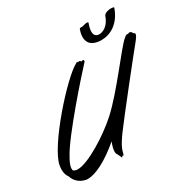

<svg xmlns="http://www.w3.org/2000/svg" viewBox="-214 -1095 1294 1305"><g transform="rotate(-30 433.5 -442.0)"><path d="M485 -678C488 -680 489 -684 489 -687C489 -692 487 -696 482 -696C477 -696 474 -693 471 -693C469 -693 468 -694 466 -698C464 -701 461 -702 458 -702C454 -702 449 -700 446 -700C445 -700 444 -701 444 -702C444 -702 445 -706 443 -706L434 -701C334 -651 12 -293 -12 -155C-14 -143 -15 -133 -15 -123C-15 -94 -7 -74 4 -60C14 -25 44 9 92 19C97 20 103 21 110 21C167 21 261 -22 376 -120C365 -94 358 -67 358 -47C358 -44 359 -41 359 -39C361 -28 361 -36 373 -9C379 6 382 11 384 11C385 11 386 8 388 4C389 2 389 1 390 1C392 1 393 4 396 4C398 4 400 1 403 -8C409 -31 411 -54 469 -134C527 -213 805 -564 850 -618C875 -648 882 -662 882 -671C882 -683 869 -681 869 -685C869 -694 858 -701 849 -701C845 -701 842 -697 838 -697C836 -697 834 -698 831 -698C827 -698 820 -696 806 -684C754 -642 575 -391 444 -273C343 -182 165 -70 83 -70C67 -70 55 -74 48 -83C47 -87 47 -90 47 -94C47 -124 69 -159 76 -172C139 -293 427 -616 485 -678ZM571 -890C562 -867 559 -848 559 -832C559 -771 607 -750 661 -750C731 -750 807 -790 845 -895C845 -895 846 -898 846 -899C846 -903 834 -905 822 -905C802 -905 773 -898 765 -880C740 -806 690 -792 670 -792C646 -792 629 -803 629 -834C629 -849 633 -870 643 -896C643 -896 643 -897 643 -898C643 -901 639 -903 632 -903C624 -903 612 -900 603 -897C599 -895 595 -895 591 -895C588 -895 585 -895 582 -895C577 -895 573 -894 571 -890Z"/></g></svg>

Font: Oregano
Style: Italic
Weight: 400
Italic angle: -12°
Designer: Astigmatic (AOETI)
Foundry: Astigmatic (AOETI)
Version: Version 1.000